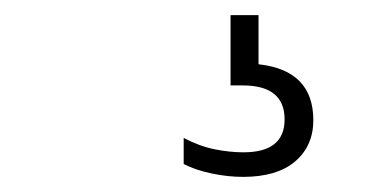

<svg xmlns="http://www.w3.org/2000/svg" viewBox="-20 -30 510 254"><path d="M301.5 204Q281.5 204 260 199.5Q238.5 195 223 187V152.5Q244 163.5 264 167.5Q284 171.5 302 171.5Q356.5 171.5 356.5 128Q356.5 83 301 83H285V-10H322V55Q394.5 63 394.5 129Q394.5 163 370.5 183.5Q346.5 204 301.5 204Z"/></svg>

Font: Encode Sans Semi Condensed Light
Style: Regular
Weight: 300
Width: 4
Designer: Multiple Designers
Foundry: Impallari Type
Version: Version 3.000; ttfautohint (v1.8.3) -l 8 -r 50 -G 200 -x 14 